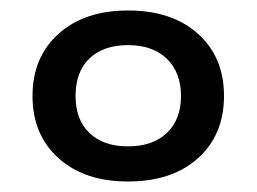

<svg xmlns="http://www.w3.org/2000/svg" viewBox="-20 -730 489 366"><path d="M42 -547Q42 -621 91.5 -665.5Q141 -710 224 -710Q308 -710 357.5 -665.5Q407 -621 407 -547Q407 -473 357.5 -428.5Q308 -384 224 -384Q141 -384 91.5 -428.5Q42 -473 42 -547ZM325 -547Q325 -592 298 -618Q271 -644 224 -644Q177 -644 150.5 -618.5Q124 -593 124 -547Q124 -502 150.5 -476.5Q177 -451 224 -451Q271 -451 298 -476.5Q325 -502 325 -547Z"/></svg>

Font: Kodchasan SemiBold
Style: Regular
Weight: 600
Version: Version 1.000; ttfautohint (v1.6)